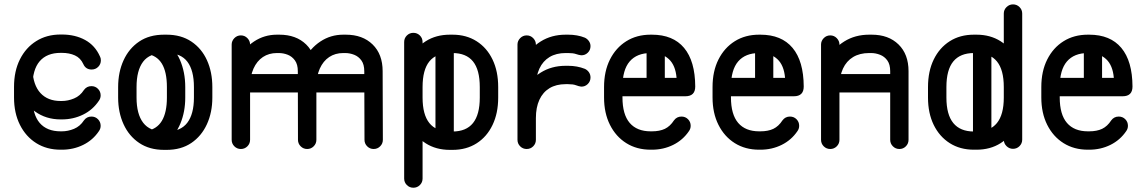

<svg xmlns="http://www.w3.org/2000/svg" viewBox="-20 -679 5222 876"><path d="M436.2 -421.2Q440.2 -414.2 440.2 -403.8Q440.2 -386.2 428 -374Q415.8 -361.8 398.2 -361.8Q371.2 -361.8 360.2 -386.5Q347.2 -414.8 321.8 -426.2Q296.2 -437.8 262.2 -437.8H256.5Q194 -437.8 161 -399.5Q128 -361.2 128 -282.5V-234.5Q128 -156.8 161 -118.2Q194 -79.8 256.5 -79.8H262.2Q290 -79.8 317.8 -91.2Q345.5 -102.8 363 -129.8Q375.8 -147.2 397.2 -147.2Q415 -147.2 427.1 -134.9Q439.2 -122.5 439.2 -105.2Q439.2 -91.8 431.5 -81Q404.2 -40 359.6 -18Q315 4 262.2 4H256.5Q193.2 4 145.5 -25.9Q97.8 -55.8 70.9 -109.5Q44 -163.2 44 -234.5V-282.5Q44 -354.5 70.9 -408.1Q97.8 -461.8 145.5 -491.6Q193.2 -521.5 256.5 -521.5H262.2Q323 -521.5 368.5 -496.5Q414 -471.5 436.2 -421.2ZM128 -360.8Q131.2 -290.5 164.6 -254.4Q198 -218.2 256.5 -218.2H262.2Q290 -218.2 317.8 -229.8Q345.5 -241.2 363 -268.5Q375.8 -286 397.2 -286Q415 -286 427.1 -273.6Q439.2 -261.2 439.2 -244Q439.2 -230.5 431.5 -219.8Q403.5 -177.8 358.9 -156Q314.2 -134.2 262.2 -134.2H256.5Q189.8 -134.2 139.6 -170.5Q89.5 -206.8 67 -266Z M519 -281.8Q519 -350 543.8 -404Q568.5 -458 615 -489.4Q661.5 -520.8 728.5 -520.8H740.2Q806.2 -520.8 853.1 -489.4Q900 -458 924.4 -404Q948.8 -350 948.8 -281.8V-233.8Q948.8 -166.2 924 -112.1Q899.2 -58 852.8 -26.6Q806.2 4.8 740.2 4.8H728.5Q662.2 4.8 615.4 -26.6Q568.5 -58 543.8 -112.1Q519 -166.2 519 -233.8ZM603 -281.8V-233.8Q603 -158.5 633.4 -118.8Q663.8 -79 728.5 -79H740.2Q804 -79 834.4 -118.8Q864.8 -158.5 864.8 -233.8V-281.8Q864.8 -357.8 834.9 -397.4Q805 -437 740.2 -437H728.5Q662.8 -437 632.9 -397.4Q603 -357.8 603 -281.8ZM646.8 -433.8 729.8 -489Q776.5 -461.8 800.9 -406Q825.2 -350.2 825.2 -281.8V-233.8Q825.2 -169.2 803.2 -115.8Q781.2 -62.2 738.5 -32.5L647.5 -81.5Q695.5 -89.2 718.5 -127.6Q741.5 -166 741.5 -233.8V-281.8Q741.5 -350.8 718.4 -388.8Q695.2 -426.8 646.8 -433.8Z M1121 -41.2Q1121 -23.8 1108.8 -11.5Q1096.5 0.8 1079 0.8Q1061.5 0.8 1049.2 -11.5Q1037 -23.8 1037 -41.2V-475.8Q1037 -492.2 1049.2 -504.9Q1061.5 -517.5 1079 -517.5Q1096.5 -517.5 1108.8 -504.9Q1121 -492.2 1121 -475.8ZM1380.5 -341Q1398 -341 1410.2 -328.4Q1422.5 -315.8 1422.5 -299Q1422.5 -281.5 1410.2 -269.2Q1398 -257 1380.5 -257H1083Q1065.5 -257 1053.2 -269.2Q1041 -281.5 1041 -299Q1041 -315.8 1053.2 -328.4Q1065.5 -341 1083 -341ZM1423.5 -41.2Q1423.5 -23.8 1411.2 -11.5Q1399 0.8 1381.5 0.8Q1364 0.8 1351.8 -11.5Q1339.5 -23.8 1339.5 -41.2V-281.8Q1339.5 -350.8 1367.2 -404.8Q1395 -458.8 1441.9 -489.8Q1488.8 -520.8 1546 -520.8H1557.8Q1634.5 -520.8 1680.1 -476.1Q1725.8 -431.5 1725.8 -354.2L1726.8 -41.2Q1726.8 -23.8 1714.5 -11.5Q1702.2 0.8 1684.8 0.8Q1667.5 0.8 1655.2 -11.5Q1643 -23.8 1643 -41.2L1642 -354.2Q1642 -385 1629 -403.1Q1616 -421.2 1595.9 -429.1Q1575.8 -437 1554.8 -437H1546Q1509.5 -437 1482 -418.8Q1454.5 -400.5 1439 -365.9Q1423.5 -331.2 1423.5 -281.8ZM1683.8 -341Q1701.2 -341 1713.5 -328.4Q1725.8 -315.8 1725.8 -299Q1725.8 -281.5 1713.5 -269.2Q1701.2 -257 1683.8 -257H1385.8Q1369 -257 1356.8 -269.2Q1344.5 -281.5 1344.5 -299Q1344.5 -315.8 1356.8 -328.4Q1369 -341 1385.8 -341ZM1121 -281.8Q1121 -264.2 1108.8 -252Q1096.5 -239.8 1079 -239.8Q1061.5 -239.8 1049.2 -252Q1037 -264.2 1037 -281.8Q1037 -350.8 1064.6 -404.8Q1092.2 -458.8 1139.2 -489.8Q1186.2 -520.8 1243.5 -520.8H1254.5Q1331.2 -520.8 1376.9 -476.1Q1422.5 -431.5 1422.5 -354.2L1423.5 -41.2Q1423.5 -23.8 1411.2 -11.5Q1399 0.8 1381.5 0.8Q1364 0.8 1351.8 -11.5Q1339.5 -23.8 1339.5 -41.2L1338.8 -354.2Q1338.8 -385 1325.8 -403.1Q1312.8 -421.2 1293 -429.1Q1273.2 -437 1251.5 -437H1243.5Q1207 -437 1179.5 -418.8Q1152 -400.5 1136.5 -365.9Q1121 -331.2 1121 -281.8Z M2253 -281.8V-233.8Q2253 -162.5 2227.2 -108.8Q2201.5 -55 2154.6 -25.1Q2107.8 4.8 2044.5 4.8H2032.8Q1969.2 4.8 1922.4 -25.1Q1875.5 -55 1849.8 -108.8Q1824 -162.5 1824 -233.8V-281.8Q1824 -353.8 1849.8 -407.4Q1875.5 -461 1922.5 -490.9Q1969.5 -520.8 2032.8 -520.8H2044.5Q2107.5 -520.8 2154.5 -490.9Q2201.5 -461 2227.2 -407.4Q2253 -353.8 2253 -281.8ZM2169 -281.8Q2169 -360.5 2138 -398.8Q2107 -437 2044.5 -437H2032.8Q1970 -437 1939 -398.8Q1908 -360.5 1908 -281.8V-233.8Q1908 -156 1939 -117.5Q1970 -79 2032.8 -79H2044.5Q2107 -79 2138 -117.5Q2169 -156 2169 -233.8ZM1908 135.5Q1908 153 1895.8 165.2Q1883.5 177.5 1866 177.5Q1848.5 177.5 1836.2 165.2Q1824 153 1824 135.5V-487.2Q1824 -504.8 1836.2 -517Q1848.5 -529.2 1866 -529.2Q1883.5 -529.2 1895.8 -517Q1908 -504.8 1908 -487.2ZM2050.5 -45.5Q2050.5 -28.8 2037.9 -16.5Q2025.2 -4.2 2008.8 -4.2Q1991.2 -4.2 1979 -16.5Q1966.8 -28.8 1966.8 -45.5V-469.8Q1966.8 -487.2 1979 -499.5Q1991.2 -511.8 2008.8 -511.8Q2025.2 -511.8 2037.9 -499.5Q2050.5 -487.2 2050.5 -469.8Z M2425 -41.2Q2425 -23.8 2412.8 -11.5Q2400.5 0.8 2383 0.8Q2365.5 0.8 2353.2 -11.5Q2341 -23.8 2341 -41.2V-475.8Q2341 -492.2 2353.2 -504.9Q2365.5 -517.5 2383 -517.5Q2400.5 -517.5 2412.8 -504.9Q2425 -492.2 2425 -475.8ZM2425 -281.8Q2425 -264.2 2412.8 -252Q2400.5 -239.8 2383 -239.8Q2365.5 -239.8 2353.2 -252Q2341 -264.2 2341 -281.8Q2341 -350.8 2369.2 -404.9Q2397.5 -459 2447 -489.9Q2496.5 -520.8 2560.5 -520.8H2572.2Q2593 -520.8 2612.2 -517.4Q2631.5 -514 2648.2 -507.2Q2659.2 -502.2 2666.8 -491.6Q2674.2 -481 2674.2 -468.5Q2674.2 -450.5 2661.6 -438.4Q2649 -426.2 2631.5 -426.8Q2620.5 -428 2607.8 -432.5Q2595 -437 2572.2 -437H2560.5Q2517.8 -437 2487.4 -418.8Q2457 -400.5 2441 -365.9Q2425 -331.2 2425 -281.8ZM2425 -140.2Q2425 -122.8 2412.8 -110.6Q2400.5 -98.5 2383 -98.5Q2365.5 -98.5 2353.2 -110.6Q2341 -122.8 2341 -140.2Q2341 -208.5 2369.2 -262.6Q2397.5 -316.8 2447 -347.8Q2496.5 -378.8 2560.5 -378.8H2572.2Q2613.2 -378.8 2648.2 -365Q2659.2 -360.2 2666.8 -349.6Q2674.2 -339 2674.2 -325.5Q2674.2 -307.8 2661.6 -295.5Q2649 -283.2 2631.5 -283.8Q2620.5 -285.2 2607.8 -290.1Q2595 -295 2572.2 -295H2560.5Q2517.8 -295 2487.4 -276.8Q2457 -258.5 2441 -223.8Q2425 -189 2425 -140.2Z M2778 -239.8Q2760.5 -239.8 2748.5 -252Q2736.5 -264.2 2736.5 -281.8Q2736.5 -299.2 2748.5 -311.5Q2760.5 -323.8 2778 -323.8H3066.8Q3062 -381 3031.9 -409Q3001.8 -437 2954.2 -437H2948.5Q2886 -437 2853 -398.8Q2820 -360.5 2820 -281.8V-234.5Q2820 -156.8 2853 -118.2Q2886 -79.8 2948.5 -79.8H2954.2Q2989.5 -79.8 3013.5 -91.2Q3037.5 -102.8 3055 -129.8Q3067.8 -147.2 3089.2 -147.2Q3107 -147.2 3119.1 -135Q3131.2 -122.8 3131.2 -105.2Q3131.2 -91.8 3123.5 -81Q3095.8 -40 3051.4 -18Q3007 4 2954.2 4H2948.5Q2885.2 4 2837.5 -25.9Q2789.8 -55.8 2762.9 -109.5Q2736 -163.2 2736 -234.5V-281.8Q2736 -353.8 2762.9 -407.4Q2789.8 -461 2837.5 -490.9Q2885.2 -520.8 2948.5 -520.8H2954.2Q3050.8 -520.8 3101.1 -460.5Q3151.5 -400.2 3152 -284.2Q3152 -239.8 3107 -239.8ZM3013.2 -315.8Q3013.2 -299 3000.9 -286.9Q2988.5 -274.8 2972 -274.8Q2954.5 -274.8 2942.2 -286.9Q2930 -299 2930 -315.8V-460Q2930 -477.2 2942.2 -489.6Q2954.5 -502 2972 -502Q2988.5 -502 3000.9 -489.6Q3013.2 -477.2 3013.2 -460Z M3273 -239.8Q3255.5 -239.8 3243.5 -252Q3231.5 -264.2 3231.5 -281.8Q3231.5 -299.2 3243.5 -311.5Q3255.5 -323.8 3273 -323.8H3561.8Q3557 -381 3526.9 -409Q3496.8 -437 3449.2 -437H3443.5Q3381 -437 3348 -398.8Q3315 -360.5 3315 -281.8V-234.5Q3315 -156.8 3348 -118.2Q3381 -79.8 3443.5 -79.8H3449.2Q3484.5 -79.8 3508.5 -91.2Q3532.5 -102.8 3550 -129.8Q3562.8 -147.2 3584.2 -147.2Q3602 -147.2 3614.1 -135Q3626.2 -122.8 3626.2 -105.2Q3626.2 -91.8 3618.5 -81Q3590.8 -40 3546.4 -18Q3502 4 3449.2 4H3443.5Q3380.2 4 3332.5 -25.9Q3284.8 -55.8 3257.9 -109.5Q3231 -163.2 3231 -234.5V-281.8Q3231 -353.8 3257.9 -407.4Q3284.8 -461 3332.5 -490.9Q3380.2 -520.8 3443.5 -520.8H3449.2Q3545.8 -520.8 3596.1 -460.5Q3646.5 -400.2 3647 -284.2Q3647 -239.8 3602 -239.8ZM3508.2 -315.8Q3508.2 -299 3495.9 -286.9Q3483.5 -274.8 3467 -274.8Q3449.5 -274.8 3437.2 -286.9Q3425 -299 3425 -315.8V-460Q3425 -477.2 3437.2 -489.6Q3449.5 -502 3467 -502Q3483.5 -502 3495.9 -489.6Q3508.2 -477.2 3508.2 -460Z M3810 -41.2Q3810 -23.8 3797.8 -11.5Q3785.5 0.8 3768 0.8Q3750.5 0.8 3738.2 -11.5Q3726 -23.8 3726 -41.2V-475.8Q3726 -492.2 3738.2 -504.9Q3750.5 -517.5 3768 -517.5Q3785.5 -517.5 3797.8 -504.9Q3810 -492.2 3810 -475.8ZM3810 -281.8Q3810 -264.2 3797.8 -252Q3785.5 -239.8 3768 -239.8Q3750.5 -239.8 3738.2 -252Q3726 -264.2 3726 -281.8Q3726 -350.8 3754.2 -404.9Q3782.5 -459 3832 -489.9Q3881.5 -520.8 3945.5 -520.8H3957.2Q4034 -520.8 4079.6 -476.1Q4125.2 -431.5 4125.2 -354.2V-41.2Q4125.2 -23.8 4113.1 -11.5Q4101 0.8 4083.5 0.8Q4066 0.8 4053.8 -11.5Q4041.5 -23.8 4041.5 -41.2V-354.2Q4041.5 -385 4028.5 -403.1Q4015.5 -421.2 3995.2 -429.1Q3975 -437 3954.2 -437H3945.5Q3902.8 -437 3872.4 -418.8Q3842 -400.5 3826 -365.9Q3810 -331.2 3810 -281.8ZM4083.5 -341Q4101 -341 4113.1 -328.4Q4125.2 -315.8 4125.2 -299Q4125.2 -281.5 4113.1 -269.2Q4101 -257 4083.5 -257H3772Q3754.5 -257 3742.2 -269.2Q3730 -281.5 3730 -299Q3730 -315.8 3742.2 -328.4Q3754.5 -341 3772 -341Z M4214 -233.8V-281.8Q4214 -353.8 4240.1 -407.4Q4266.2 -461 4313.2 -490.9Q4360.2 -520.8 4423.5 -520.8H4435.2Q4498.2 -520.8 4545.2 -490.9Q4592.2 -461 4618 -407.4Q4643.8 -353.8 4643.8 -281.8V-233.8Q4643.8 -162.5 4618 -109.1Q4592.2 -55.8 4545.4 -25.9Q4498.5 4 4435.2 4H4423.5Q4360.2 4 4313.2 -25.9Q4266.2 -55.8 4240.1 -109.1Q4214 -162.5 4214 -233.8ZM4298 -233.8Q4298 -156 4329.5 -117.5Q4361 -79 4423.5 -79H4435.2Q4497 -79 4528.4 -117.5Q4559.8 -156 4559.8 -233.8V-281.8Q4559.8 -360.5 4528.4 -398.8Q4497 -437 4435.2 -437H4423.5Q4361 -437 4329.5 -398.8Q4298 -360.5 4298 -281.8ZM4643.8 -42Q4643.8 -24.5 4631.5 -12.2Q4619.2 0 4601.8 0Q4585 0 4572.4 -12.2Q4559.8 -24.5 4559.8 -42V-617.2Q4559.8 -634.5 4572.4 -646.8Q4585 -659 4601.8 -659Q4619.2 -659 4631.5 -646.8Q4643.8 -634.5 4643.8 -617.2ZM4503.2 -47.8Q4503.2 -30.2 4491 -18Q4478.8 -5.8 4461.2 -5.8Q4443.8 -5.8 4431.5 -18Q4419.2 -30.2 4419.2 -47.8V-472Q4419.2 -489.5 4431.5 -501.8Q4443.8 -514 4461.2 -514Q4478.8 -514 4491 -501.8Q4503.2 -489.5 4503.2 -472Z M4773 -239.8Q4755.5 -239.8 4743.5 -252Q4731.5 -264.2 4731.5 -281.8Q4731.5 -299.2 4743.5 -311.5Q4755.5 -323.8 4773 -323.8H5061.8Q5057 -381 5026.9 -409Q4996.8 -437 4949.2 -437H4943.5Q4881 -437 4848 -398.8Q4815 -360.5 4815 -281.8V-234.5Q4815 -156.8 4848 -118.2Q4881 -79.8 4943.5 -79.8H4949.2Q4984.5 -79.8 5008.5 -91.2Q5032.5 -102.8 5050 -129.8Q5062.8 -147.2 5084.2 -147.2Q5102 -147.2 5114.1 -135Q5126.2 -122.8 5126.2 -105.2Q5126.2 -91.8 5118.5 -81Q5090.8 -40 5046.4 -18Q5002 4 4949.2 4H4943.5Q4880.2 4 4832.5 -25.9Q4784.8 -55.8 4757.9 -109.5Q4731 -163.2 4731 -234.5V-281.8Q4731 -353.8 4757.9 -407.4Q4784.8 -461 4832.5 -490.9Q4880.2 -520.8 4943.5 -520.8H4949.2Q5045.8 -520.8 5096.1 -460.5Q5146.5 -400.2 5147 -284.2Q5147 -239.8 5102 -239.8ZM5008.2 -315.8Q5008.2 -299 4995.9 -286.9Q4983.5 -274.8 4967 -274.8Q4949.5 -274.8 4937.2 -286.9Q4925 -299 4925 -315.8V-460Q4925 -477.2 4937.2 -489.6Q4949.5 -502 4967 -502Q4983.5 -502 4995.9 -489.6Q5008.2 -477.2 5008.2 -460Z"/></svg>

Font: Libertine-Super Thin
Style: Regular
Weight: 100
Designer: Bastien Sozeau
Foundry: NBR — Bastien Sozeau
Version: Version 2.003;gftools[0.9.33]